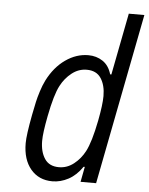

<svg xmlns="http://www.w3.org/2000/svg" viewBox="-61 -966 793 1025"><g transform="rotate(5 335.5 -453.5)"><path d="M391.9 -677.1Q435.5 -677.1 469.1 -654.6Q502.6 -632.2 516.3 -585.3H522.8L587.2 -916.7H670.6L492.2 0H408.9L424.5 -81.4H418Q386.1 -34.5 344.1 -12Q302.1 10.4 258.5 10.4Q185.5 10.4 142.3 -41Q99 -92.4 99 -180.3Q99 -224 119.8 -333.3Q129.6 -381.5 134.4 -404.3Q139.3 -427.1 150.1 -461.3Q160.8 -495.4 174.5 -522.8Q211.6 -595.7 269.5 -636.4Q327.5 -677.1 391.9 -677.1ZM390 -599Q346.4 -599 310.2 -570.6Q274.1 -542.3 252 -500Q225.9 -451.2 203.1 -333.3Q185.5 -242.8 185.5 -199.9Q185.5 -141.9 210 -104.8Q234.4 -67.7 286.5 -67.7Q330.1 -67.7 366.2 -96Q402.3 -124.3 424.5 -166.7Q451.2 -217.4 474 -333.3Q490.9 -420.6 490.9 -466.8Q490.9 -524.7 466.5 -561.8Q442.1 -599 390 -599Z"/></g></svg>

Font: TypoPRO Monoid
Style: Italic
Weight: 400
Width: 4
Italic angle: -11°
Monospace: yes
Version: Version 0.61